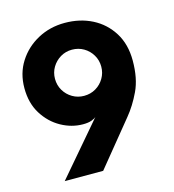

<svg xmlns="http://www.w3.org/2000/svg" viewBox="-102 -758 766 844"><g transform="rotate(-15 281.0 -336.0)"><path d="M89 0 292.5 -238Q286.5 -232 271.5 -226.2Q256.5 -220.5 232 -220.5Q180.5 -220.5 132.8 -247Q85 -273.5 54.2 -322.8Q23.5 -372 23.5 -440.5Q23.5 -508 56.8 -560Q90 -612 145.5 -642Q201 -672 268.5 -672Q337.5 -672 393 -643.8Q448.5 -615.5 481.8 -562.2Q515 -509 515 -435Q515 -353.5 488.5 -297.8Q462 -242 428 -201L264 0ZM269 -340Q298.5 -340 322.2 -354Q346 -368 360.2 -392Q374.5 -416 374.5 -445Q374.5 -474 360.2 -498Q346 -522 322 -536Q298 -550 269 -550Q240 -550 216.2 -535.8Q192.5 -521.5 178.2 -497.8Q164 -474 164 -445Q164 -416 178.2 -392Q192.5 -368 216.5 -354Q240.5 -340 269 -340Z"/></g></svg>

Font: League Spartan Thin
Style: Bold
Weight: 700
Version: Version 2.002